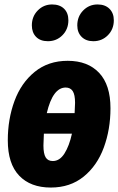

<svg xmlns="http://www.w3.org/2000/svg" viewBox="-20 -824 532 862"><path d="M476 -338Q476 -243 446 -161.5Q416 -80 355.5 -31Q295 18 208 18Q117 18 66 -35.5Q15 -89 15 -194Q15 -289 45 -370.5Q75 -452 136 -501.5Q197 -551 284 -551Q374 -551 425 -497Q476 -443 476 -338ZM190 -316H315Q317 -348 317 -362Q317 -399 306.5 -415Q296 -431 275 -431Q217 -431 190 -316ZM303 -224H177Q175 -186 175 -171Q175 -134 185 -117.5Q195 -101 217 -101Q248 -101 269.5 -135Q291 -169 303 -224ZM123 -710Q123 -750 149.5 -777Q176 -804 214 -804Q248 -804 267.5 -785Q287 -766 287 -733Q287 -693 260.5 -666Q234 -639 195 -639Q161 -639 142 -658.5Q123 -678 123 -710ZM327 -710Q327 -750 353.5 -777Q380 -804 418 -804Q452 -804 471.5 -784.5Q491 -765 491 -733Q491 -693 464.5 -666Q438 -639 399 -639Q366 -639 346.5 -658.5Q327 -678 327 -710Z"/></svg>

Font: Fira Sans Extra Condensed ExtraBold
Style: Italic
Weight: 800
Width: 3
Italic angle: -8°
Designer: Carrois Corporate & Edenspiekermann AG
Foundry: Carrois Corporate GbR & Edenspiekermann AG
Version: Version 4.203